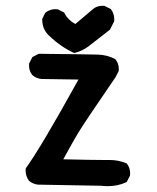

<svg xmlns="http://www.w3.org/2000/svg" viewBox="-20 -639 540 662"><path d="M335.4 -87.4H357.4Q389.2 -87.4 416.5 -75.7L417.5 -74.7Q428.7 -60.5 428.7 -41Q428.7 -38.1 428.2 -33.7L417 -11.7L415.5 -10.7Q386.2 2.9 352.1 2.9Q340.8 2.9 328.6 1.5L110.8 -2.4Q93.3 -4.4 80.1 -15.6Q68.4 -31.2 68.4 -50.8Q68.4 -53.7 68.8 -58.6Q121.6 -131.3 250.5 -364.7L122.6 -366.7Q105 -368.7 91.8 -379.9Q80.1 -393.6 80.1 -413.1Q80.1 -416 80.6 -420.4L91.8 -442.4L113.8 -453.6Q286.1 -451.7 318.1 -450.7Q350.1 -449.7 377.4 -435.1Q389.6 -420.9 389.6 -401.4Q389.6 -398.4 389.2 -394L378.4 -373Q270 -214.8 249.5 -180.7Q230.5 -148.9 198.2 -89.8Q295.4 -87.4 335.4 -87.4ZM340.3 -618.7 361.8 -607.9 362.8 -606.9Q374 -591.8 374 -572.3Q374 -569.3 373.5 -564.9L358.9 -536.6L287.6 -481Q264.2 -462.9 237.3 -456.5L235.8 -456.1Q190.4 -477.1 152.8 -512.7Q125.5 -535.6 125.5 -572.3V-573.7L136.2 -595.2Q146 -602.5 154.8 -605Q163.6 -607.4 169.2 -607.4Q174.8 -607.4 179.2 -606.9L201.2 -595.7Q206.1 -585.9 210.4 -580.6Q214.8 -575.2 218.8 -571.3Q227.1 -563 239.7 -556.2L300.3 -607.4Q305.2 -611.8 311.5 -614.5Q317.9 -617.2 323.2 -618.2Q328.6 -619.1 332.3 -619.1Q335.9 -619.1 340.3 -618.7Z"/></svg>

Font: Bakudai
Style: Medium
Weight: 500
Version: Version 1.48